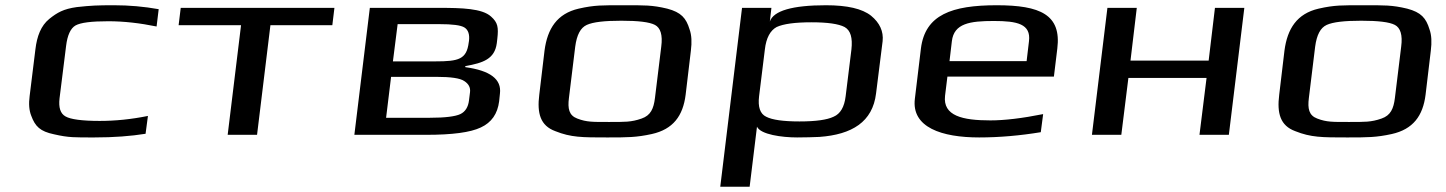

<svg xmlns="http://www.w3.org/2000/svg" viewBox="-20 -514 5513 732"><path d="M535 -4 544 -72C480 -59 419 -53 360 -53C293 -53 249 -59 230 -70C210 -81 203 -104 207 -139L232 -339C237 -380 249 -406 268 -417C288 -428 329 -433 393 -433C452 -433 513 -426 577 -413L585 -479C529 -489 472 -494 415 -494C351 -494 328 -493 273 -487C222 -480 198 -466 168 -442C136 -416 121 -376 115 -326L93 -148C89 -118 91 -93 99 -73C114 -32 133 -13 186 -2C242 11 266 10 340 10C414 10 479 5 535 -4Z M1247 -418 1255 -484H669L661 -418H899L848 0H960L1011 -418Z M1874 -349 1876 -366C1881 -410 1878 -428 1852 -451C1818 -482 1740 -484 1655 -484H1390L1331 0H1605C1704 0 1773 -9 1813 -28C1854 -47 1877 -80 1883 -128L1886 -157C1893 -212 1849 -245 1754 -258V-262C1822 -274 1866 -289 1874 -349ZM1640 -280H1478L1496 -422H1654C1705 -422 1737 -418 1751 -409C1765 -400 1771 -383 1768 -358L1767 -352C1759 -288 1729 -280 1640 -280ZM1768 -131C1765 -106 1754 -88 1735 -79C1716 -70 1677 -65 1619 -65H1452L1471 -221H1644C1698 -221 1734 -216 1750 -205C1767 -194 1774 -180 1772 -163Z M2614 -321C2618 -353 2617 -380 2609 -402C2596 -445 2577 -467 2524 -481C2466 -495 2436 -494 2357 -494C2278 -494 2247 -495 2186 -481C2104 -462 2067 -405 2056 -321L2036 -153C2027 -82 2040 -35 2097 -14C2157 10 2199 10 2295 10C2371 10 2406 10 2465 -3C2546 -21 2584 -72 2594 -153ZM2477 -140C2472 -100 2461 -74 2426 -62C2386 -48 2361 -49 2302 -49C2242 -49 2217 -48 2181 -62C2149 -74 2144 -100 2149 -140L2173 -336C2179 -381 2193 -408 2217 -419C2241 -430 2285 -435 2349 -435C2413 -435 2456 -430 2477 -419C2498 -408 2507 -381 2501 -336Z M3019 10C3052 10 3080 9 3104 8C3228 -1 3307 -49 3320 -158L3345 -357C3349 -394 3334 -427 3301 -454C3267 -481 3210 -494 3129 -494C3001 -494 2929 -473 2915 -432L2921 -484H2809L2726 198H2838L2866 -31C2880 -1 2961 10 3019 10ZM3204 -147C3199 -106 3184 -80 3158 -69C3133 -57 3090 -51 3028 -51C2966 -51 2924 -57 2901 -69C2878 -80 2869 -106 2874 -147L2896 -325C2901 -370 2917 -398 2941 -411C2967 -423 3011 -429 3074 -429C3135 -429 3177 -423 3200 -411C3223 -398 3231 -370 3226 -325Z M3780 -494C3609 -494 3507 -458 3491 -329L3468 -138C3454 -28 3571 10 3713 10C3790 10 3869 3 3948 -10L3957 -79C3877 -63 3810 -55 3756 -55C3650 -55 3574 -72 3583 -149L3592 -222H3998L4011 -329C4027 -458 3946 -494 3780 -494ZM3769 -434C3858 -434 3911 -423 3903 -357L3894 -281H3600L3609 -357C3617 -425 3678 -434 3769 -434Z M4665 0 4724 -484H4612L4588 -283H4290L4314 -484H4202L4143 0H4255L4282 -217H4580L4553 0Z M5435 -321C5439 -353 5438 -380 5430 -402C5417 -445 5398 -467 5345 -481C5287 -495 5257 -494 5178 -494C5099 -494 5068 -495 5007 -481C4925 -462 4888 -405 4877 -321L4857 -153C4848 -82 4861 -35 4918 -14C4978 10 5020 10 5116 10C5192 10 5227 10 5286 -3C5367 -21 5405 -72 5415 -153ZM5298 -140C5293 -100 5282 -74 5247 -62C5207 -48 5182 -49 5123 -49C5063 -49 5038 -48 5002 -62C4970 -74 4965 -100 4970 -140L4994 -336C5000 -381 5014 -408 5038 -419C5062 -430 5106 -435 5170 -435C5234 -435 5277 -430 5298 -419C5319 -408 5328 -381 5322 -336Z"/></svg>

Font: Gamestation Extended
Style: Italic
Weight: 400
Width: 7
Designer: Jonas Hecksher
Foundry: Jonas Hecksher, Playtypeª, e-types AS
Version: Version 1.003